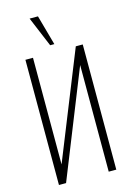

<svg xmlns="http://www.w3.org/2000/svg" viewBox="-152 -1126 824 1200"><g transform="rotate(-15 260.0 -526.0)"><path d="M74 0V-810H123V-120L400 -810H445V0H396V-690L120 0ZM247 -858 166 -1052H220L274 -858Z"/></g></svg>

Font: Oswald ExtraLight
Style: Regular
Weight: 250
Designer: Vernon Adams
Foundry: Vernon Adams
Version: Version 4.103;gftools[0.9.33.dev8+g029e19f]